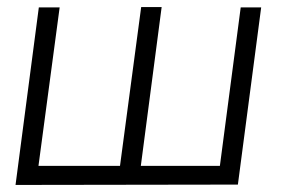

<svg xmlns="http://www.w3.org/2000/svg" viewBox="-20 -523 823 544"><path d="M24 1 90 -502H149L89 -53H320L380 -503H438L379 -53H603L662 -502H720L654 0Z"/></svg>

Font: Bellota Text
Style: Italic
Weight: 400
Italic angle: -7.5°
Designer: Kemie Guaida
Foundry: Kemie Guaida
Version: Version 4.001